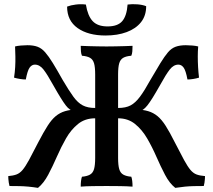

<svg xmlns="http://www.w3.org/2000/svg" viewBox="-20 -901 1033 930"><path d="M829 9Q801 -13 779.5 -54Q758 -95 737.5 -142Q717 -189 692.5 -231Q668 -273 634 -300.5Q600 -328 552 -328V-378Q589 -378 612.5 -390.5Q636 -403 658 -432.5Q680 -462 708 -513Q737 -563 757 -595.5Q777 -628 793.5 -647.5Q810 -667 830.5 -674.5Q851 -682 880 -682Q895 -682 912 -680.5Q929 -679 940 -676Q938 -653 938 -627.5Q938 -602 939.5 -576Q941 -550 944 -525Q932 -521 916 -518.5Q900 -516 888 -516Q880 -559 869.5 -573.5Q859 -588 844 -588Q821 -588 802.5 -564.5Q784 -541 756 -490Q734 -451 719 -427Q704 -403 693.5 -390Q683 -377 673.5 -370.5Q664 -364 651 -359L638 -371Q673 -370 698 -362.5Q723 -355 743 -338.5Q763 -322 782.5 -291.5Q802 -261 826 -213Q854 -158 871.5 -126Q889 -94 902.5 -78Q916 -62 932 -56Q948 -50 973 -48Q973 -43 972.5 -34.5Q972 -26 970.5 -16.5Q969 -7 967 0Q941 0 919 0.5Q897 1 876 3Q855 5 829 9ZM164 9Q139 5 117.5 3Q96 1 74 0.5Q52 0 26 0Q24 -7 22.5 -16.5Q21 -26 20.5 -34.5Q20 -43 20 -48Q44 -50 60 -56Q76 -62 89.5 -78Q103 -94 120.5 -126Q138 -158 166 -213Q191 -261 210.5 -291.5Q230 -322 250 -338.5Q270 -355 295 -362.5Q320 -370 355 -371L342 -359Q329 -364 319 -370.5Q309 -377 299 -390Q289 -403 274 -427Q259 -451 237 -490Q209 -541 190.5 -564.5Q172 -588 149 -588Q134 -588 123.5 -573.5Q113 -559 105 -516Q93 -516 77 -518.5Q61 -521 48 -525Q52 -550 53.5 -576Q55 -602 54.5 -627.5Q54 -653 53 -676Q64 -679 81.5 -680.5Q99 -682 113 -682Q142 -682 162 -674.5Q182 -667 199 -647.5Q216 -628 236 -595.5Q256 -563 284 -513Q314 -462 335.5 -432.5Q357 -403 381 -390.5Q405 -378 441 -378V-328Q392 -328 358 -300.5Q324 -273 300 -231Q276 -189 255.5 -142Q235 -95 213.5 -54.5Q192 -14 164 9ZM371 3Q371 -12 372.5 -24.5Q374 -37 377 -45Q401 -47 415.5 -55Q430 -63 435.5 -82Q441 -101 441 -136V-540Q441 -576 435.5 -594.5Q430 -613 416 -621Q402 -629 377 -631Q373 -640 372 -652.5Q371 -665 371 -679Q389 -678 410 -677.5Q431 -677 453 -676.5Q475 -676 496 -676Q518 -676 539.5 -676.5Q561 -677 582 -677.5Q603 -678 622 -679Q622 -665 621 -652.5Q620 -640 616 -631Q591 -629 577 -621Q563 -613 557.5 -594.5Q552 -576 552 -540V-136Q552 -101 557.5 -82Q563 -63 577.5 -55Q592 -47 616 -45Q619 -37 620.5 -24.5Q622 -12 622 3Q595 1 562 0.5Q529 0 496 0Q464 0 429.5 0.5Q395 1 371 3ZM491 -729Q407 -729 356 -765Q305 -801 305 -869Q323 -876 347.5 -879Q372 -882 396 -879Q405 -824 429 -798.5Q453 -773 501 -773Q550 -773 572 -798.5Q594 -824 598 -879Q620 -882 645.5 -880Q671 -878 688 -871Q688 -825 663 -793.5Q638 -762 593.5 -745.5Q549 -729 491 -729Z"/></svg>

Font: Vollkorn Medium
Style: Regular
Weight: 500
Designer: Friedrich Althausen
Foundry: Friedrich Althausen
Version: Version 5.000